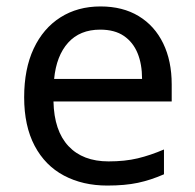

<svg xmlns="http://www.w3.org/2000/svg" viewBox="-20 -566 604 596"><path d="M292 -546Q361 -546 410.5 -516Q460 -486 486.5 -431.5Q513 -377 513 -304V-251H146Q148 -160 192.5 -112.5Q237 -65 317 -65Q368 -65 407.5 -74.5Q447 -84 489 -102V-25Q448 -7 408 1.5Q368 10 313 10Q237 10 178.5 -21Q120 -52 87.5 -113.5Q55 -175 55 -264Q55 -352 84.5 -415Q114 -478 167.5 -512Q221 -546 292 -546ZM291 -474Q228 -474 191.5 -433.5Q155 -393 148 -321H421Q421 -367 407 -401Q393 -435 364.5 -454.5Q336 -474 291 -474Z"/></svg>

Font: korean15
Style: Book
Weight: 400
Designer: Jelle Bosma - Monotype Design Team
Foundry: Monotype Imaging Inc.
Version: Version 2.003